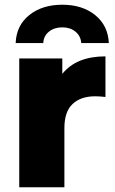

<svg xmlns="http://www.w3.org/2000/svg" viewBox="-20 -788 483 808"><path d="M61 0V-542H242.2V-477.1Q301.3 -550.8 423.8 -550.8V-379.9Q398.4 -382.8 380.9 -382.8Q319.8 -382.8 285.4 -350.3Q251 -317.9 251 -249V0ZM45.9 -606.9Q48.8 -680.7 103 -724.4Q157.2 -768.1 242.2 -768.1Q326.7 -768.1 380.6 -724.4Q434.6 -680.7 438 -606.9H321.8Q319.8 -636.7 297.6 -654.8Q275.4 -672.9 242.2 -672.9Q208.5 -672.9 186 -654.8Q163.6 -636.7 162.1 -606.9Z"/></svg>

Font: Montserrat ExtraBold
Style: Regular
Weight: 800
Designer: Julieta Ulanovsky
Foundry: Julieta Ulanovsky
Version: Version 9.000